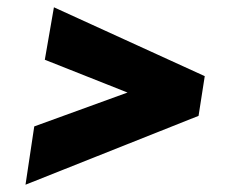

<svg xmlns="http://www.w3.org/2000/svg" viewBox="-20 -605 625 527"><path d="M103 -441 128 -585 542 -396 525 -287 50 -98 74 -258 330 -351Z"/></svg>

Font: Be Vietnam Black
Style: Italic
Weight: 900
Italic angle: -9°
Designer: Lam Bao; Tony Le; Vietanh Nguyen
Foundry: Yellow Type Foundry
Version: Version 5.000